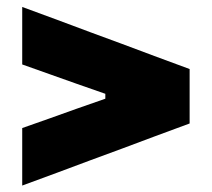

<svg xmlns="http://www.w3.org/2000/svg" viewBox="-20 -590 624 566"><path d="M45.5 -43V-212.5Q85.5 -226.5 125.8 -240.8Q166 -255 206 -269.5L290.5 -299V-313.5L206 -343Q166 -357 125.8 -371.5Q85.5 -386 45.5 -400V-569.5Q99.5 -550 150 -531Q200.5 -512 245 -495.5L340 -460.5Q384.5 -444 434.8 -425Q485 -406 539 -386.5V-226Q485 -206.5 434.8 -187.5Q384.5 -168.5 340 -152L245 -117Q200.5 -100.5 150 -81.5Q99.5 -62.5 45.5 -43Z"/></svg>

Font: Commissioner ExtraBold
Style: Regular
Weight: 800
Designer: Kostas Bartsokas
Foundry: Kostas Bartsokas
Version: Version 1.000; ttfautohint (v1.8.3)